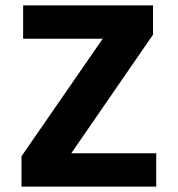

<svg xmlns="http://www.w3.org/2000/svg" viewBox="-20 -694 661 714"><path d="M549 -674V-565L245 -124H561V0H60V-113L362 -550H66V-674Z"/></svg>

Font: Hind Variable Light
Style: Regular
Weight: 300
Designer: Manushi Parikh, Satya Rajpurohit
Foundry: Indian Type Foundry
Version: Version 3.000